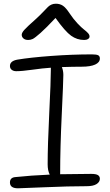

<svg xmlns="http://www.w3.org/2000/svg" viewBox="-20 -996 587 1027"><path d="M130.9 -782.2Q114.7 -782.2 105.5 -790.3Q96.2 -798.3 96.2 -810.1Q96.2 -820.3 109.6 -835.7Q123 -851.1 174.8 -897Q192.9 -913.6 210.9 -932.4Q229 -951.2 236.1 -958.5Q243.2 -965.8 253.9 -970.9Q264.6 -976.1 278.8 -976.1Q300.8 -976.1 316.7 -965.3Q332.5 -954.6 352.1 -924.8Q372.6 -894 394.5 -870.8Q416.5 -847.7 429.2 -838.1Q441.9 -828.6 450.4 -819.3Q459 -810.1 459 -800.8Q459 -792.5 450.9 -787.4Q442.9 -782.2 430.2 -782.2Q392.1 -782.2 360.4 -804.9Q328.6 -827.6 276.9 -899.9Q227.1 -846.7 196.8 -819.8Q166.5 -793 155 -787.6Q143.6 -782.2 130.9 -782.2ZM76.2 11.2Q33.2 11.2 33.2 -20Q33.2 -46.4 62 -48.8Q144 -57.6 246.1 -62Q234.9 -83.5 234.9 -117.2Q234.9 -217.3 243.4 -390.1Q252 -563 252 -624V-633.8Q208 -630.9 152.8 -623Q97.7 -615.2 66.9 -615.2Q52.2 -615.2 42.7 -622.6Q33.2 -629.9 33.2 -643.1Q33.2 -669.4 71.8 -676.8Q141.1 -688.5 253.9 -696.8Q366.7 -705.1 471.2 -705.1Q496.1 -705.1 505.1 -700.4Q514.2 -695.8 514.2 -683.1Q514.2 -662.1 488.8 -650.6Q463.4 -639.2 417 -639.2Q370.6 -639.2 311 -637.2Q318.8 -617.7 318.8 -595.2Q318.8 -562.5 310.3 -383.3Q301.8 -204.1 301.8 -68.8V-64Q408.2 -65.9 467.8 -65.9Q493.7 -65.9 503.9 -59.3Q514.2 -52.7 514.2 -40Q514.2 -22.5 496.3 -11.2Q478.5 0 442.9 0Q345.7 0 219.5 5.6Q93.3 11.2 76.2 11.2Z"/></svg>

Font: Shantell Sans Normal
Style: Regular
Weight: 300
Designer: Stephen Nixon, Anya Danilova, Shantell Martin
Foundry: Arrow Type
Version: Version 1.006;[559af2be0]